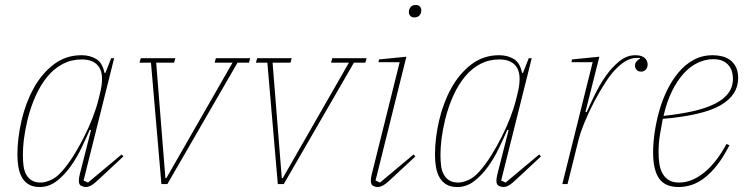

<svg xmlns="http://www.w3.org/2000/svg" viewBox="-20 -740 3020 772"><path d="M140 12Q113 12 95.5 1.5Q78 -9 68 -27Q58 -45 54 -68.5Q50 -92 50 -117Q50 -184 66.5 -255Q83 -326 115 -384.5Q147 -443 195.5 -480.5Q244 -518 308 -518Q341 -518 366.5 -503Q392 -488 400 -447H404L427 -506H439L316 -14L334 -6L469 -119L476 -111L387 -28Q361 -3 348.5 4.5Q336 12 325 12Q317 12 307 7.5Q297 3 297 -13Q297 -24 301 -40L346 -217L341 -218Q327 -186 308 -146Q289 -106 264 -71Q239 -36 208 -12Q177 12 140 12ZM144 -6Q161 -6 184 -16Q207 -26 229 -51Q253 -78 275.5 -114Q298 -150 317.5 -188.5Q337 -227 352 -265.5Q367 -304 375 -336L381 -360Q400 -434 380 -467.5Q360 -501 309 -501Q267 -501 232.5 -483Q198 -465 171 -432.5Q144 -400 124 -356Q104 -312 91 -260Q80 -213 76 -179.5Q72 -146 72 -117Q72 -94 74.5 -74Q77 -54 85 -39Q93 -24 107 -15Q121 -6 144 -6Z M587 -488H541L546 -506H685L680 -488H608L645 -24H649L915 -488H843L848 -506H986L981 -488H935L653 0H629Z M1055 -488H1009L1014 -506H1153L1148 -488H1076L1113 -24H1117L1383 -488H1311L1316 -506H1454L1449 -488H1403L1121 0H1097Z M1498 12Q1490 12 1480.5 7.5Q1471 3 1471 -13Q1471 -24 1475 -40L1587 -490H1502L1504 -501L1614 -512L1490 -14L1508 -6L1643 -119L1650 -111L1561 -28Q1535 -3 1522 4.5Q1509 12 1498 12ZM1646 -670Q1635 -670 1629.5 -676.5Q1624 -683 1624 -691Q1624 -701 1629 -709Q1636 -720 1652 -720Q1663 -720 1668.5 -713.5Q1674 -707 1674 -699Q1674 -695 1673 -690.5Q1672 -686 1669 -681Q1662 -670 1646 -670Z M1819 12Q1792 12 1774.5 1.5Q1757 -9 1747 -27Q1737 -45 1733 -68.5Q1729 -92 1729 -117Q1729 -184 1745.5 -255Q1762 -326 1794 -384.5Q1826 -443 1874.5 -480.5Q1923 -518 1987 -518Q2020 -518 2045.5 -503Q2071 -488 2079 -447H2083L2106 -506H2118L1995 -14L2013 -6L2148 -119L2155 -111L2066 -28Q2040 -3 2027.5 4.5Q2015 12 2004 12Q1996 12 1986 7.5Q1976 3 1976 -13Q1976 -24 1980 -40L2025 -217L2020 -218Q2006 -186 1987 -146Q1968 -106 1943 -71Q1918 -36 1887 -12Q1856 12 1819 12ZM1823 -6Q1840 -6 1863 -16Q1886 -26 1908 -51Q1932 -78 1954.5 -114Q1977 -150 1996.5 -188.5Q2016 -227 2031 -265.5Q2046 -304 2054 -336L2060 -360Q2079 -434 2059 -467.5Q2039 -501 1988 -501Q1946 -501 1911.5 -483Q1877 -465 1850 -432.5Q1823 -400 1803 -356Q1783 -312 1770 -260Q1759 -213 1755 -179.5Q1751 -146 1751 -117Q1751 -94 1753.5 -74Q1756 -54 1764 -39Q1772 -24 1786 -15Q1800 -6 1823 -6Z M2363 -490H2278L2280 -501L2390 -512L2334 -290L2339 -289Q2352 -319 2371.5 -359Q2391 -399 2415.5 -434Q2440 -469 2470 -493.5Q2500 -518 2535 -518Q2559 -518 2571.5 -507.5Q2584 -497 2584 -481Q2584 -468 2576.5 -460Q2569 -452 2558 -452Q2546 -452 2539.5 -459.5Q2533 -467 2533 -476Q2533 -485 2539 -492.5Q2545 -500 2553 -504V-507H2538Q2520 -507 2499.5 -496.5Q2479 -486 2454 -460Q2436 -442 2414 -408Q2392 -374 2370.5 -333.5Q2349 -293 2331 -249.5Q2313 -206 2304 -169L2262 0H2241Z M2709 12Q2654 12 2630 -22.5Q2606 -57 2606 -128Q2606 -163 2612 -205.5Q2618 -248 2630 -291.5Q2642 -335 2661.5 -375.5Q2681 -416 2707.5 -448Q2734 -480 2768.5 -499Q2803 -518 2846 -518Q2865 -518 2883.5 -513.5Q2902 -509 2916.5 -498Q2931 -487 2939.5 -469.5Q2948 -452 2948 -426Q2948 -358 2877.5 -317Q2807 -276 2645 -262Q2639 -232 2633.5 -198.5Q2628 -165 2628 -128Q2628 -105 2631 -83Q2634 -61 2643 -44Q2652 -27 2668 -16.5Q2684 -6 2711 -6Q2761 -6 2810.5 -45.5Q2860 -85 2901 -161L2913 -156Q2889 -109 2864 -77Q2839 -45 2813 -25Q2787 -5 2761 3.5Q2735 12 2709 12ZM2648 -274Q2713 -281 2764.5 -292.5Q2816 -304 2852 -321.5Q2888 -339 2907.5 -364Q2927 -389 2927 -424Q2927 -438 2923 -452Q2919 -466 2910 -477Q2901 -488 2886 -495Q2871 -502 2848 -502Q2816 -502 2785.5 -487.5Q2755 -473 2729 -444.5Q2703 -416 2682 -373.5Q2661 -331 2648 -274Z"/></svg>

Font: IBM Plex Serif Thin
Style: Italic
Weight: 100
Italic angle: -14°
Designer: Mike Abbink, Paul van der Laan, Pieter van Rosmalen
Foundry: Bold Monday
Version: Version 3.001